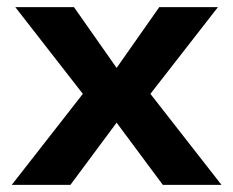

<svg xmlns="http://www.w3.org/2000/svg" viewBox="-20 -520 655 540"><path d="M603 0 403 -256 593 -500H428L308 -329L188 -500H23L213 -256L13 0H178L308 -175L438 0Z"/></svg>

Font: Goli SemiBold
Style: Regular
Weight: 600
Designer: jaikishan Patel
Foundry: MagicType
Version: Version 1.000;Glyphs 3.2 (3242)